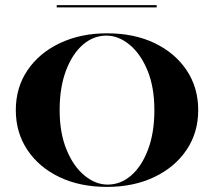

<svg xmlns="http://www.w3.org/2000/svg" viewBox="-20 -711 827 742"><path d="M393.5 11.3Q288.7 11.3 209.7 -26.6Q130.6 -64.5 85.9 -131.5Q41.1 -198.4 41.1 -285.5Q41.1 -372.6 86.3 -439.5Q131.5 -506.5 211.7 -544.4Q291.9 -582.3 393.5 -582.3Q498.4 -582.3 577.4 -544.4Q656.5 -506.5 701.2 -439.5Q746 -372.6 746 -285.5Q746 -198.4 700.8 -131.5Q655.6 -64.5 575.8 -26.6Q496 11.3 393.5 11.3ZM396 2.4Q446 2.4 486.7 -32.7Q527.4 -67.7 552 -132.7Q576.6 -197.6 576.6 -285.5Q576.6 -374.2 550 -438.7Q523.4 -503.2 480.6 -538.3Q437.9 -573.4 391.1 -573.4Q341.1 -573.4 300.4 -538.3Q259.7 -503.2 235.1 -438.3Q210.5 -373.4 210.5 -285.5Q210.5 -197.6 237.1 -132.7Q263.7 -67.7 306.5 -32.7Q349.2 2.4 396 2.4ZM199.2 -682.3V-691.1H585.5V-682.3Z"/></svg>

Font: Playfair 144pt SemiExpanded Black
Style: Regular
Weight: 900
Width: 6
Designer: Claus Eggers Sørensen
Foundry: Claus Eggers Sørensen
Version: Version 2.203